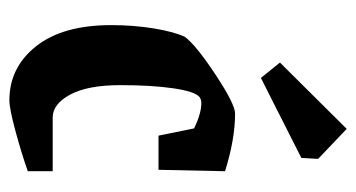

<svg xmlns="http://www.w3.org/2000/svg" viewBox="-192 -546 748 403"><g transform="rotate(90 181.5 -344.0)"><path d="M143.1 -518.1 110.8 -558.1 250 -698.2 313 -638.2 311 -603ZM189.9 9.8Q121.1 9.8 76.7 -46.1Q32.2 -102.1 32.2 -204.1Q32.2 -251.5 39.3 -294.2Q46.4 -336.9 57.1 -358.9Q74.7 -382.3 136.5 -423.1Q198.2 -463.9 217.8 -463.9Q271.5 -463.9 338.9 -442.9L335.9 -303.2H264.2L249 -377.9Q217.8 -393.1 195.8 -393.1Q188.5 -393.1 183.1 -389.2Q171.4 -379.4 164.8 -334Q158.2 -288.6 158.2 -223.1Q158.2 -154.8 178 -117.9Q197.8 -81.1 226.1 -81.1H338.9V-28.8Q301.3 -15.6 254.4 -2.9Q207.5 9.8 189.9 9.8Z"/></g></svg>

Font: Grenze SemiBold
Style: Regular
Weight: 600
Designer: Renata Polastri
Foundry: Omnibus-Type
Version: Version 1.002;PS 001.002;hotconv 1.0.88;makeotf.lib2.5.64775